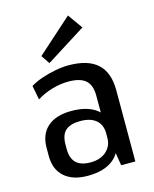

<svg xmlns="http://www.w3.org/2000/svg" viewBox="-119 -867 765 955"><g transform="rotate(-15 264.0 -390.0)"><path d="M357 -183V-367Q357 -421 329 -445.5Q301 -470 241 -470Q199 -470 156 -457.5Q113 -445 77 -422L63 -495Q89 -511 123 -522.5Q157 -534 193.5 -541Q230 -548 262 -548Q362 -548 411 -503Q460 -458 460 -367V0H387ZM214 8Q137 8 94 -30Q51 -68 51 -137V-180Q51 -249 94 -287Q137 -325 217 -325Q300 -325 347 -288.5Q394 -252 394 -183V-138Q394 -69 346.5 -30.5Q299 8 214 8ZM244 -53Q295 -53 325.5 -80Q356 -107 356 -150V-172Q356 -217 327.5 -241Q299 -265 247 -265Q196 -265 171 -243Q146 -221 146 -170V-148Q146 -100 170.5 -76.5Q195 -53 244 -53ZM378 -712 174 -583 144 -627 324 -788Z"/></g></svg>

Font: Pathway Extreme SemiCondensed Medium
Style: Regular
Weight: 500
Width: 4
Version: Version 1.001;gftools[0.9.26]